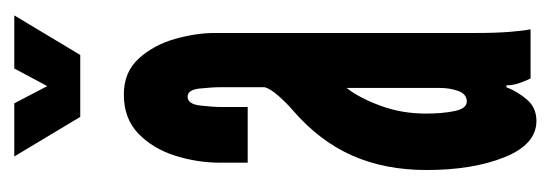

<svg xmlns="http://www.w3.org/2000/svg" viewBox="-265 -479 752 262"><g transform="rotate(-90 111.0 -348.0)"><path d="M77 8Q45 8 27.5 -35.5Q10 -79 10 -142Q10 -199 29.8 -243.5Q49.5 -288 91 -324Q101 -332.5 111 -343.8Q121 -355 123 -363V-422Q123 -435 121.2 -451.5Q119.5 -468 110 -468Q100 -468 98 -450.8Q96 -433.5 96 -422V-386H20V-424Q20 -454.5 29.5 -484.8Q39 -515 59.5 -535Q80 -555 113 -555Q143.5 -555 162 -534.8Q180.5 -514.5 188.8 -485.5Q197 -456.5 197 -431V-75Q197 -47.5 198.5 -28.8Q200 -10 202 0H135Q133.5 -2.5 129.5 -12.8Q125.5 -23 125.5 -33H123Q117 -17.5 106 -4.8Q95 8 77 8ZM103.5 -87Q113.5 -87 117.8 -98.5Q122 -110 122 -124V-251Q108.5 -234 97.8 -205Q87 -176 87 -143Q87 -120 90.5 -103.5Q94 -87 103.5 -87ZM82.5 -614.5 28.5 -704.5H101L124.5 -659.5L148.5 -704.5H221L167 -614.5Z"/></g></svg>

Font: League Gothic Condensed
Style: Regular
Weight: 400
Width: 3
Designer: The League of Moveable Type
Version: Version 2.001